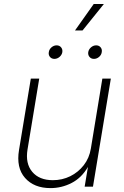

<svg xmlns="http://www.w3.org/2000/svg" viewBox="-20 -943 625 970"><path d="M234.9 7.3Q151.9 7.3 106.4 -44.2Q61 -95.7 76.2 -186L135.7 -545.9H178.2L119.1 -188Q107.4 -117.2 142.8 -75Q178.2 -32.7 247.1 -32.7Q294.4 -32.7 335 -52.7Q375.5 -72.8 403.3 -108.6Q431.2 -144.5 439 -192.4L497.1 -545.9H540L449.7 0H407.7L424.3 -99.6Q392.1 -44.4 341.8 -18.6Q291.5 7.3 234.9 7.3ZM358.9 -789.1 453.6 -922.9H504.9L397 -789.1ZM254.9 -645.5Q240.7 -645.5 232.4 -655.5Q224.1 -665.5 226.6 -679.7Q228.5 -693.8 240.2 -703.9Q252 -713.9 266.1 -713.9Q280.3 -713.9 288.6 -703.9Q296.9 -693.8 294.9 -679.7Q292.5 -665.5 280.8 -655.5Q269 -645.5 254.9 -645.5ZM454.6 -645.5Q440.4 -645.5 432.1 -655.5Q423.8 -665.5 425.8 -679.7Q428.2 -693.8 439.9 -703.9Q451.7 -713.9 465.8 -713.9Q480 -713.9 488.3 -703.9Q496.6 -693.8 494.1 -679.7Q492.2 -665.5 480.5 -655.5Q468.8 -645.5 454.6 -645.5Z"/></svg>

Font: Inter Extra Light
Style: Italic
Weight: 200
Italic angle: -9.39999°
Designer: Rasmus Andersson
Foundry: rsms
Version: Version 4.000;git-3c8e0fc